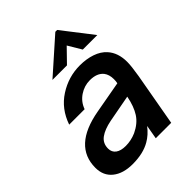

<svg xmlns="http://www.w3.org/2000/svg" viewBox="-226 -909 1038 1038"><g transform="rotate(-45 293.0 -390.0)"><path d="M16 -118Q16 -284 240 -324L423 -357Q426 -368 426 -386Q426 -421 409 -443Q384 -474 330 -474Q287 -474 250.5 -449.5Q214 -425 199 -383H81Q112 -473 186.5 -521Q261 -569 348 -569Q398 -569 439 -555Q480 -541 505 -513Q543 -471 543 -401Q543 -369 532 -303L478 0H360L374 -80Q344 -41 307 -20Q254 11 173 11Q101 11 58.5 -23Q16 -57 16 -118ZM296 -102Q347 -126 372.5 -165.5Q398 -205 410 -268L255 -239Q199 -228 168.5 -205.5Q138 -183 138 -143Q138 -115 158.5 -100Q179 -85 216 -85Q257 -85 296 -102ZM299 -618H188L383 -791H397L531 -618H420L374 -695Z"/></g></svg>

Font: Open Sauce One SemiBold Italic
Style: Regular
Weight: 600
Italic angle: -10°
Designer: Alfredo Marco Pradil
Foundry: Creative Sauce Fz LLC
Version: Version 1.477